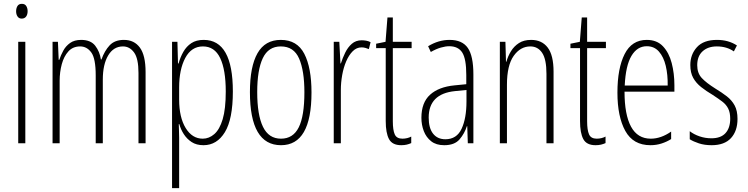

<svg xmlns="http://www.w3.org/2000/svg" viewBox="-20 -747 3898 1001"><path d="M94 -727Q110 -727 117 -715.5Q124 -704 124 -689Q124 -671 116 -660.5Q108 -650 93 -650Q79 -650 71.5 -661Q64 -672 64 -688Q64 -704 71 -715.5Q78 -727 94 -727ZM112 -529V0H75V-529Z M626 -539Q680 -539 709.5 -498.5Q739 -458 739 -371V0H702V-367Q702 -442 679 -473.5Q656 -505 621 -505Q572 -505 544 -458Q516 -411 516 -332V0H479V-354Q479 -442 456 -473.5Q433 -505 398 -505Q360 -505 336.5 -479Q313 -453 302 -412Q291 -371 291 -326V0H254V-529H282L286 -435H289Q297 -459 310 -483Q323 -507 345.5 -523Q368 -539 403 -539Q453 -539 476.5 -508.5Q500 -478 506 -437H509Q525 -482 551.5 -510.5Q578 -539 626 -539Z M1042 -539Q1194 -539 1194 -270Q1194 -126 1152.5 -58Q1111 10 1041 10Q1004 10 979 -6.5Q954 -23 938 -48Q922 -73 915 -100H912Q912 -88 913 -70Q914 -52 914 -29V234H877V-529H905L908 -416H911Q920 -449 936 -477Q952 -505 977.5 -522Q1003 -539 1042 -539ZM1038 -505Q978 -505 946 -445Q914 -385 914 -291V-228Q914 -135 948 -79.5Q982 -24 1037 -24Q1070 -24 1097.5 -48Q1125 -72 1141 -125.5Q1157 -179 1157 -270Q1157 -383 1128 -444Q1099 -505 1038 -505Z M1604 -265Q1604 10 1445 10Q1283 10 1283 -267Q1283 -400 1322.5 -469.5Q1362 -539 1444 -539Q1529 -539 1566.5 -466.5Q1604 -394 1604 -265ZM1321 -267Q1321 -148 1351 -86Q1381 -24 1445 -24Q1508 -24 1537.5 -83Q1567 -142 1567 -266Q1567 -378 1539.5 -441.5Q1512 -505 1444 -505Q1379 -505 1350 -443.5Q1321 -382 1321 -267Z M1866 -537Q1876 -537 1888.5 -535Q1901 -533 1912 -527L1903 -491Q1896 -494 1886 -497Q1876 -500 1865 -500Q1839 -500 1819 -480Q1799 -460 1785 -427.5Q1771 -395 1764 -355.5Q1757 -316 1757 -278V0H1720V-529H1749L1755 -416H1757Q1766 -444 1779.5 -472Q1793 -500 1814 -518.5Q1835 -537 1866 -537Z M2078 -24Q2091 -24 2103 -27Q2115 -30 2124 -35V-1Q2113 4 2100.5 7Q2088 10 2072 10Q2025 10 2008 -22Q1991 -54 1991 -116V-496H1941V-519L1990 -529L2000 -656H2028V-529H2126V-496H2028V-115Q2028 -69 2038 -46.5Q2048 -24 2078 -24Z M2324 -539Q2390 -539 2419 -497Q2448 -455 2448 -359V0H2419L2416 -89H2414Q2402 -51 2376 -20.5Q2350 10 2296 10Q2254 10 2228 -10.5Q2202 -31 2189.5 -63.5Q2177 -96 2177 -133Q2177 -212 2222 -253Q2267 -294 2350 -302L2411 -308V-356Q2411 -440 2390 -473Q2369 -506 2322 -506Q2303 -506 2278.5 -499Q2254 -492 2226 -476L2212 -506Q2266 -539 2324 -539ZM2352 -272Q2215 -258 2215 -134Q2215 -79 2238 -50Q2261 -21 2302 -21Q2361 -21 2386.5 -75.5Q2412 -130 2412 -218V-278Z M2749 -539Q2805 -539 2835.5 -499Q2866 -459 2866 -373V0H2829V-362Q2829 -438 2806.5 -471.5Q2784 -505 2745 -505Q2693 -505 2658 -455.5Q2623 -406 2623 -305V0H2586V-529H2615L2618 -425H2620Q2628 -454 2644 -480Q2660 -506 2685.5 -522.5Q2711 -539 2749 -539Z M3091 -24Q3104 -24 3116 -27Q3128 -30 3137 -35V-1Q3126 4 3113.5 7Q3101 10 3085 10Q3038 10 3021 -22Q3004 -54 3004 -116V-496H2954V-519L3003 -529L3013 -656H3041V-529H3139V-496H3041V-115Q3041 -69 3051 -46.5Q3061 -24 3091 -24Z M3352 -539Q3405 -539 3436.5 -505.5Q3468 -472 3482 -418Q3496 -364 3496 -303V-269H3236Q3236 -149 3270 -86.5Q3304 -24 3373 -24Q3426 -24 3479 -61V-22Q3457 -8 3429.5 1Q3402 10 3371 10Q3281 10 3240 -64.5Q3199 -139 3199 -264Q3199 -391 3236.5 -465Q3274 -539 3352 -539ZM3352 -506Q3302 -506 3272 -455.5Q3242 -405 3237 -301H3461Q3462 -357 3451 -403.5Q3440 -450 3415.5 -478Q3391 -506 3352 -506Z M3825 -127Q3825 -64 3791 -27Q3757 10 3690 10Q3653 10 3624 0.5Q3595 -9 3576 -21V-63Q3598 -46 3627.5 -36Q3657 -26 3689 -26Q3738 -26 3762.5 -53Q3787 -80 3787 -128Q3787 -160 3776.5 -181Q3766 -202 3745.5 -217.5Q3725 -233 3696 -252Q3662 -272 3635.5 -293Q3609 -314 3594 -341Q3579 -368 3579 -408Q3579 -463 3613.5 -501Q3648 -539 3718 -539Q3778 -539 3822 -510L3806 -479Q3769 -505 3717 -505Q3671 -505 3643 -479.5Q3615 -454 3615 -407Q3615 -366 3638.5 -340.5Q3662 -315 3710 -285Q3743 -265 3769 -245Q3795 -225 3810 -197.5Q3825 -170 3825 -127Z"/></svg>

Font: Noto Sans Malayalam ExtraCondensed ExtraLight
Style: Regular
Weight: 200
Width: 2
Designer: Jelle Bosma - Monotype Design Team
Foundry: Monotype Imaging Inc.
Version: Version 2.104; ttfautohint (v1.8.4.7-5d5b)